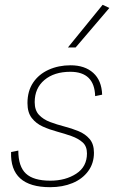

<svg xmlns="http://www.w3.org/2000/svg" viewBox="-20 -770 474 797"><path d="M188 7Q21 7 26 -139L56 -145Q56 -79 87.5 -49.5Q119 -20 189 -20Q252 -20 296.5 -49Q341 -78 341 -133Q341 -163 323 -179Q305 -195 277 -205Q249 -215 217.5 -223.5Q186 -232 158 -244.5Q130 -257 112 -280Q94 -303 94 -342Q94 -392 117.5 -427Q141 -462 182 -480.5Q223 -499 273 -499Q332 -499 367 -467.5Q402 -436 404 -377L375 -371Q372 -472 272 -472Q205 -472 164.5 -438Q124 -404 124 -346Q124 -312 142 -293Q160 -274 188 -263.5Q216 -253 247 -245Q278 -237 306 -225.5Q334 -214 352 -193Q370 -172 370 -136Q370 -92 346 -59.5Q322 -27 281 -10Q240 7 188 7ZM262 -573 406 -750 434 -737 294 -573Z"/></svg>

Font: Livvic Thin
Style: Italic
Weight: 250
Italic angle: -10°
Designer: Jacques Le Bailly, Baron von Fonthausen
Version: Version 1.001; ttfautohint (v1.8.2)